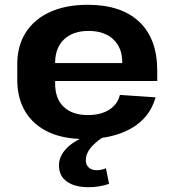

<svg xmlns="http://www.w3.org/2000/svg" viewBox="-20 -570 728 801"><path d="M332 10Q244 10 181.5 -19.5Q119 -49 85.5 -104.5Q52 -160 52 -238V-302Q52 -379 87.5 -434.5Q123 -490 189 -520Q255 -550 346 -550Q486 -550 561 -479Q636 -408 636 -275V-232H181V-307H512L490 -279V-310Q490 -371 452.5 -406Q415 -441 350 -441Q284 -441 247 -405.5Q210 -370 210 -308V-221Q210 -158 246 -124Q282 -90 346 -90Q401 -90 436 -112.5Q471 -135 480 -174L629 -164Q606 -80 528.5 -35Q451 10 332 10ZM350 211Q292 211 259 187.5Q226 164 226 120Q226 82 256.5 50Q287 18 342 -3L410 2Q374 26 356 49.5Q338 73 338 98Q338 117 350 128.5Q362 140 383 140Q404 140 422 132L435 197Q418 203 395.5 207Q373 211 350 211Z"/></svg>

Font: Pathway Extreme 28pt
Style: Bold
Weight: 700
Designer: Eduardo Rodriguez Tunni
Foundry: Eduardo Rodriguez Tunni
Version: Version 1.001;gftools[0.9.26]